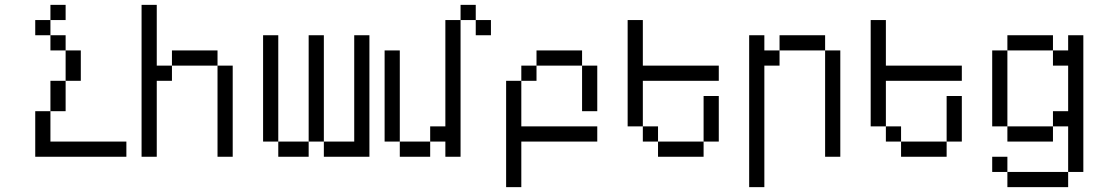

<svg xmlns="http://www.w3.org/2000/svg" viewBox="-20 -645 4540 790"><path d="M250 -562.5H187.5V-625H250ZM125 -187.5H187.5V-62.5H500V0H125ZM125 -562.5H187.5V-500H125ZM187.5 -312.5H250V-187.5H187.5ZM187.5 -500H250V-437.5H187.5ZM250 -437.5H312.5V-312.5H250Z M625 -375H687.5V-312.5H625V0H562.5V-625H625ZM687.5 -437.5H875V-375H687.5ZM875 -375H937.5V0H875Z M1125 -62.5H1062.5V-500H1125ZM1125 -62.5H1250V0H1125ZM1250 -500H1312.5V-62.5H1250ZM1312.5 -62.5H1437.5V-500H1500V0H1312.5Z M1937.5 -562.5H1875V-625H1937.5ZM1562.5 -437.5H1625V-62.5H1562.5ZM1625 -62.5H1750V0H1625ZM1750 -125H1812.5V-562.5H1875V0H1812.5V-62.5H1750ZM1937.5 -562.5H2000V-500H1937.5Z M2375 -375H2187.5V-437.5H2375ZM2062.5 -312.5H2125V-125H2437.5V-62.5H2125V125H2062.5ZM2125 -375H2187.5V-312.5H2125ZM2375 -375H2437.5V-187.5H2375Z M2625 -375H2937.5V-312.5H2625V-125H2562.5V-562.5H2625ZM2625 -125H2687.5V-62.5H2625ZM2687.5 -62.5H2875V0H2687.5ZM2875 -250H2937.5V-62.5H2875Z M3125 -437.5H3187.5V-375H3125V125H3062.5V-500H3125ZM3187.5 -500H3375V-437.5H3187.5ZM3375 -437.5H3437.5V0H3375Z M3625 -375H3937.5V-312.5H3625V-125H3562.5V-562.5H3625ZM3625 -125H3687.5V-62.5H3625ZM3687.5 -62.5H3875V0H3687.5ZM3875 -250H3937.5V-62.5H3875Z M4312.5 -437.5H4125V-500H4312.5ZM4062.5 0H4125V62.5H4062.5ZM4062.5 -437.5H4125V-125H4062.5ZM4125 62.5H4375V125H4125ZM4125 -125H4312.5V-62.5H4125ZM4312.5 -187.5H4375V-375H4312.5V-437.5H4375V-500H4437.5V62.5H4375V-125H4312.5Z"/></svg>

Font: 寒蝉点阵体 16px
Style: Regular
Weight: 400
Designer: Designed by Warren2060
Foundry: ChillType
Version: Version 1.000